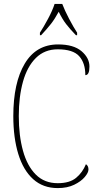

<svg xmlns="http://www.w3.org/2000/svg" viewBox="-20 -951 504 981"><path d="M275 10Q200 10 149.5 -35.5Q99 -81 73.5 -164Q48 -247 48 -358Q48 -528 106.5 -626Q165 -724 277 -724Q356 -724 396.5 -689.5Q437 -655 437 -611Q437 -567 416 -567Q416 -629 384.5 -664Q353 -699 275 -699Q208 -699 163.5 -655Q119 -611 97.5 -534Q76 -457 76 -358Q76 -258 97.5 -180.5Q119 -103 163 -59Q207 -15 275 -15Q336 -15 369 -42.5Q402 -70 419 -112Q432 -104 432 -85Q432 -69 413 -46.5Q394 -24 359 -7Q324 10 275 10ZM184 -784Q203 -813 225.5 -855Q248 -897 259 -931H298Q311 -897 333 -855Q355 -813 374 -784V-771H368Q337 -803 317.5 -828.5Q298 -854 280 -891Q260 -854 240 -828.5Q220 -803 190 -771H184Z"/></svg>

Font: Noto Serif Condensed Thin
Style: Regular
Weight: 100
Width: 3
Designer: Monotype Design Team
Foundry: Monotype Imaging Inc.
Version: Version 2.013; ttfautohint (v1.8.4.7-5d5b)